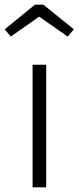

<svg xmlns="http://www.w3.org/2000/svg" viewBox="-34 -799 335 819"><path d="M12 -643 133 -728 255 -643 281 -674 151 -779H115L-14 -674ZM163 -523H105V0H163Z"/></svg>

Font: FiraGO Light
Style: Regular
Weight: 300
Designer: bBox Type
Foundry: bBox Type GmbH
Version: Version 1.001;PS 001.001;hotconv 1.0.88;makeotf.lib2.5.64775